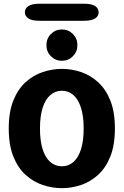

<svg xmlns="http://www.w3.org/2000/svg" viewBox="-20 -992 659 1023"><path d="M309.9 10.5Q258.2 10.5 208 -6.2Q157.8 -23 116.7 -60Q75.6 -96.9 51.1 -158Q26.6 -219.2 26.6 -307.5Q26.6 -395.8 51.1 -456.7Q75.6 -517.6 116.7 -554.5Q157.8 -591.5 208 -608.2Q258.2 -625 309.9 -625Q361.2 -625 411.3 -608.2Q461.4 -591.5 502.3 -554.5Q543.2 -517.6 567.8 -456.7Q592.2 -395.8 592.2 -307.5Q592.2 -219.2 567.8 -158Q543.2 -96.9 502.3 -60Q461.4 -23 411.3 -6.2Q361.2 10.5 309.9 10.5ZM309.9 -106Q345.1 -106 371.1 -128.8Q397.2 -151.5 411.5 -196.4Q425.8 -241.3 425.8 -307.5Q425.8 -373.2 411.5 -417.9Q397.2 -462.6 371.1 -485.5Q345.1 -508.5 309.9 -508.5Q274.3 -508.5 248 -485.5Q221.7 -462.6 207.3 -417.9Q193 -373.2 193 -307.5Q193 -241.3 207.3 -196.4Q221.7 -151.5 248 -128.8Q274.3 -106 309.9 -106ZM309.9 -668.2Q275.3 -668.2 251.3 -692.4Q227.3 -716.6 227.3 -751.6Q227.3 -786.5 251.3 -810.8Q275.3 -835 309.9 -835Q344.5 -835 368.5 -810.8Q392.4 -786.5 392.4 -751.6Q392.4 -716.6 368.5 -692.4Q344.5 -668.2 309.9 -668.2ZM112.6 -926.8Q112.6 -947.6 131.5 -959.9Q150.4 -972.2 192.3 -972.2H425.8Q467.8 -972.2 486.7 -959.9Q505.6 -947.6 505.6 -926.8Q505.6 -905.9 486.7 -893.6Q467.8 -881.2 425.8 -881.2H192.3Q150.4 -881.2 131.5 -893.6Q112.6 -905.9 112.6 -926.8Z"/></svg>

Font: Sono ExtraLight
Style: Regular
Weight: 200
Designer: Tyler Finck
Foundry: Tyler Finck
Version: Version 2.112